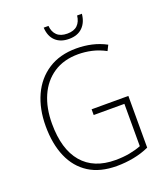

<svg xmlns="http://www.w3.org/2000/svg" viewBox="-163 -1015 975 1134"><g transform="rotate(-20 325.0 -448.0)"><path d="M348 -356H579V-31Q533 -10 480.5 0Q428 10 375 10Q270 10 200 -34.5Q130 -79 94.5 -161Q59 -243 59 -355Q59 -463 97 -546.5Q135 -630 208 -677.5Q281 -725 385 -725Q435 -725 481.5 -714.5Q528 -704 571 -681L554 -647Q511 -670 468.5 -679.5Q426 -689 384 -689Q293 -689 229 -646.5Q165 -604 132 -529Q99 -454 99 -356Q99 -195 171 -110.5Q243 -26 379 -26Q427 -26 467.5 -33.5Q508 -41 541 -54V-320H348ZM487 -906Q482 -853 451 -822.5Q420 -792 366 -792Q313 -792 281.5 -821.5Q250 -851 247 -906H277Q280 -868 302.5 -846.5Q325 -825 367 -825Q409 -825 431 -846.5Q453 -868 457 -906Z"/></g></svg>

Font: Noto Sans Hebrew SemiCondensed ExtraLight
Style: Regular
Weight: 200
Width: 4
Designer: Monotype Design Team
Foundry: Monotype Imaging Inc.
Version: Version 2.004; ttfautohint (v1.8.4.7-5d5b)